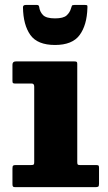

<svg xmlns="http://www.w3.org/2000/svg" viewBox="-20 -774 446 794"><path d="M207.5 -588Q279 -588 309.2 -629Q339.5 -670 341.5 -741.5Q342 -749 340.8 -751.2Q339.5 -753.5 331.5 -753.5H287.5Q278.5 -753.5 277.2 -749.8Q276 -746 273.5 -739Q269 -722.5 255.5 -710.2Q242 -698 207.5 -698Q171 -698 157.8 -711.8Q144.5 -725.5 142 -745.5Q141 -753.5 133 -753.5H86.5Q75 -753.5 75 -744Q76 -671 105.5 -629.5Q135 -588 207.5 -588ZM111.5 -428.5Q121.5 -428.5 121.5 -415.5V-103.5Q121.5 -95.5 119.2 -93.5Q117 -91.5 109 -91.5H46Q37 -91.5 34.2 -89Q31.5 -86.5 31.5 -77V-12.5Q31.5 -4.5 34 -2.2Q36.5 0 44.5 0H373Q383 0 386.2 -2.2Q389.5 -4.5 389.5 -14.5V-80Q389.5 -88 386.8 -89.8Q384 -91.5 376 -91.5H310Q303 -91.5 301.2 -94Q299.5 -96.5 299.5 -104V-510Q299.5 -516.5 297 -518.2Q294.5 -520 287.5 -520H45.5Q31.5 -520 31.5 -506.5V-439Q31.5 -432 34.2 -430.2Q37 -428.5 44 -428.5Z"/></svg>

Font: Besley ExtraBold
Style: Regular
Weight: 800
Designer: Owen Earl
Foundry: indestructible type*
Version: Version 2.001